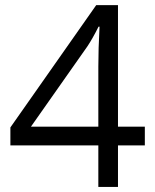

<svg xmlns="http://www.w3.org/2000/svg" viewBox="-20 -738 612 758"><path d="M551.8 -164.1H445.8V0H368.2V-164.1H21V-234.9L359.9 -717.8H445.8V-237.8H551.8ZM368.2 -237.8V-475.1Q368.2 -544.9 373 -632.8H369.1Q345.7 -585.9 325.2 -555.2L102.1 -237.8Z"/></svg>

Font: f0_46825 
Style: Regular
Weight: 400
Foundry: Ascender Corporation
Version: Version 1.10